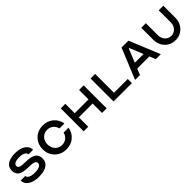

<svg xmlns="http://www.w3.org/2000/svg" viewBox="312 -1728 2956 2956"><g transform="rotate(-45 1790.5 -250.0)"><path d="M49.8 -149.9H149.9Q149.9 -118.7 188.5 -99.4Q227.1 -80.1 290 -80.1Q357.9 -80.1 394 -98.9Q430.2 -117.7 430.2 -152.8Q430.2 -182.6 395.8 -196.3Q361.3 -210 286.1 -210Q167 -210 113.5 -243.7Q60.1 -277.3 60.1 -353Q60.1 -429.7 118.9 -469.7Q177.7 -509.8 290 -509.8Q393.6 -509.8 456.8 -466.1Q520 -422.4 520 -350.1H419.9Q419.9 -381.8 384.3 -400.9Q348.6 -419.9 290 -419.9Q160.2 -419.9 160.2 -353Q160.2 -324.7 191.7 -312.3Q223.1 -299.8 294.9 -299.8Q418.5 -299.8 474.1 -264.6Q529.8 -229.5 529.8 -152.8Q529.8 -73.2 468.3 -31.7Q406.7 9.8 290 9.8Q181.6 9.8 115.7 -33.9Q49.8 -77.6 49.8 -149.9Z M889.6 9.8Q777.3 9.8 703.4 -64Q629.4 -137.7 629.4 -250Q629.4 -362.3 703.4 -436Q777.3 -509.8 889.6 -509.8Q990.2 -509.8 1060.8 -450.2Q1131.3 -390.6 1146.5 -294.9H1039.6Q1026.4 -348.6 985.8 -381.8Q945.3 -415 889.6 -415Q822.3 -415 778.3 -368.2Q734.4 -321.3 734.4 -250Q734.4 -178.7 778.3 -131.8Q822.3 -85 889.6 -85Q945.3 -85 985.8 -118.2Q1026.4 -151.4 1039.6 -205.1H1146.5Q1131.3 -109.4 1060.8 -49.8Q990.2 9.8 889.6 9.8Z M1371.1 0H1271.5V-500H1371.1V-294.9H1671.4V-500H1771.5V0H1671.4V-205.1H1371.1Z M1921.4 -500H2021V-89.8H2321.3V0H1921.4Z M2497.1 0H2390.6L2595.7 -500H2745.6L2950.7 0H2842.8L2801.8 -100.1H2537.6ZM2665 -410.2 2574.7 -189.9H2764.6L2674.8 -410.2Z M3025.9 -240.2V-500H3125.5V-240.2Q3125.5 -172.9 3165 -128.9Q3204.6 -85 3265.6 -85Q3326.7 -85 3366.2 -128.9Q3405.8 -172.9 3405.8 -240.2V-500H3505.9V-240.2Q3505.9 -132.3 3437.5 -61.3Q3369.1 9.8 3265.6 9.8Q3162.1 9.8 3094 -61.3Q3025.9 -132.3 3025.9 -240.2Z"/></g></svg>

Font: Optician Sans
Style: Regular
Weight: 400
Designer: Fábio Duarte Martins, Simen Schikulski
Version: Version 1.002